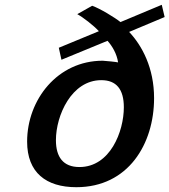

<svg xmlns="http://www.w3.org/2000/svg" viewBox="-20 -765 706 800"><path d="M93 -175C93 -46 172 15 298 15C515 15 622 -166 622 -356C622 -482 572 -575 518 -632L666 -694L654 -745L482 -673C460 -691 396 -730 364 -741L302 -706C326 -693 370 -659 392 -635L225 -566L236 -516L428 -595C447 -574 467 -541 472 -505C464 -507 425 -511 408 -512C220 -512 93 -350 93 -175ZM213 -181C213 -284 278 -431 402 -431C465 -431 496 -393 496 -318C496 -217 439 -69 311 -69C243 -69 213 -111 213 -181Z"/></svg>

Font: Perun SemiBold Italic
Style: Regular
Weight: 400
Italic angle: -12°
Foundry: Copyright (c) Stefan Peev, Context Ltd, 2016
Version: Version 1.026